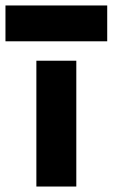

<svg xmlns="http://www.w3.org/2000/svg" viewBox="-68 -682 412 702"><path d="M-48 -531H324V-662H-48ZM65 -460V0H211V-460Z"/></svg>

Font: Jost
Style: Bold
Weight: 700
Version: Version 3.710